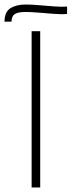

<svg xmlns="http://www.w3.org/2000/svg" viewBox="-52 -830 317 850"><path d="M88 0V-692H126V0ZM-32 -734Q-32 -777 -6 -793.5Q20 -810 62 -810Q87 -810 121.5 -807Q156 -804 189.5 -801.5Q223 -799 245 -801V-768Q223 -766 189 -768.5Q155 -771 120 -774Q85 -777 61 -777Q26 -777 12.5 -767Q-1 -757 -1 -734Z"/></svg>

Font: Alexandria ExtraLight
Style: Regular
Weight: 250
Designer: Mohamed Gaber
Foundry: Kief Type Foundry
Version: Version 5.100